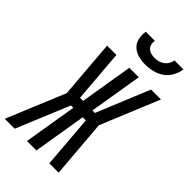

<svg xmlns="http://www.w3.org/2000/svg" viewBox="-314 -1046 1137 1137"><g transform="rotate(45 254.5 -477.5)"><path d="M419 0H341L314 -333H288L233 0H154L209 -333H189L51 0H-32L120 -367L90 -735H168L195 -403H221L276 -735H355L300 -402H321L458 -735H541L389 -367ZM329 -815Q299 -815 270.5 -822.5Q242 -830 222 -848.5Q202 -867 195.5 -896Q189 -925 194 -955H270Q267 -939 270.5 -924.5Q274 -910 284.5 -900Q295 -890 310 -886Q325 -882 340 -882Q356 -882 372 -886Q388 -890 401.5 -900Q415 -910 423.5 -924.5Q432 -939 434 -955H510Q505 -925 489.5 -896Q474 -867 447.5 -848.5Q421 -830 390 -822.5Q359 -815 329 -815Z"/></g></svg>

Font: Iosevka SS04 Oblique
Style: Regular
Weight: 400
Italic angle: -9°
Monospace: yes
Designer: Belleve Invis
Foundry: Belleve Invis
Version: Version 19.0.0; ttfautohint (v1.8.4)